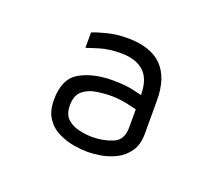

<svg xmlns="http://www.w3.org/2000/svg" viewBox="-63 -759 519 455"><g transform="rotate(20 197.0 -532.0)"><path d="M192 -389Q178 -389 159 -392Q140 -395 120.5 -404Q101 -413 88.5 -431Q76 -449 76 -478Q76 -531 109 -550Q142 -569 192 -569Q223 -569 244.5 -564Q266 -559 266 -559Q266 -599 246 -617.5Q226 -636 188 -636Q158 -636 135 -629Q112 -622 104 -619V-658Q119 -664 141.5 -669.5Q164 -675 190 -675Q249 -675 277.5 -646Q306 -617 306 -560V-476Q306 -448 293.5 -430.5Q281 -413 262.5 -404Q244 -395 225 -392Q206 -389 192 -389ZM192 -426Q218 -426 242 -435.5Q266 -445 266 -477V-523Q266 -523 244.5 -528Q223 -533 200 -533Q183 -533 163.5 -530Q144 -527 130 -515.5Q116 -504 116 -479Q116 -456 128 -445Q140 -434 157.5 -430Q175 -426 192 -426Z"/></g></svg>

Font: Maven Pro VF Beta
Style: Regular
Weight: 400
Designer: Joe Prince
Foundry: Joe Prince
Version: Version 2.002